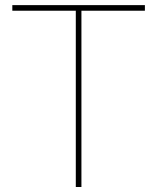

<svg xmlns="http://www.w3.org/2000/svg" viewBox="-20 -748 629 768"><path d="M29.3 -705.1V-727.5H559.6V-705.1H305.7V0H283.2V-705.1Z"/></svg>

Font: Inter Display Thin
Style: Regular
Weight: 100
Designer: Rasmus Andersson
Foundry: rsms
Version: Version 4.000;git-a52131595